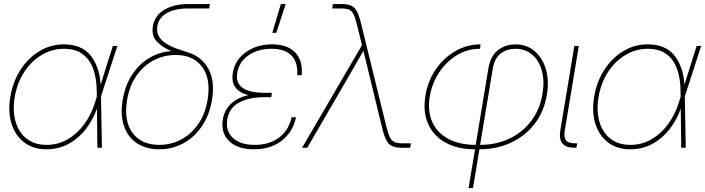

<svg xmlns="http://www.w3.org/2000/svg" viewBox="-20 -748 3570 972"><path d="M214.8 7.8Q148.4 7.8 103 -26.6Q57.6 -61 38.6 -121.1Q19.5 -181.2 32.2 -257.8Q45.4 -335 84 -394.8Q122.6 -454.6 179.4 -489Q236.3 -523.4 302.7 -523.4Q394.5 -523.4 439.5 -466.1Q484.4 -408.7 489.3 -318.8L551.3 -515.6H574.2L491.2 -259.8L496.1 0H473.1L470.7 -197.8Q450.2 -140.1 413.8 -93.5Q377.4 -46.9 327.1 -19.5Q276.9 7.8 214.8 7.8ZM470.2 -258.3 469.7 -287.6Q469.2 -349.6 452.4 -397.7Q435.5 -445.8 399.2 -473.4Q362.8 -501 303.2 -501Q243.7 -501 191.4 -470Q139.2 -439 103 -384Q66.9 -329.1 54.7 -257.8Q43 -186.5 59.1 -131.6Q75.2 -76.7 115.2 -45.7Q155.3 -14.6 214.8 -14.6Q274.4 -14.6 323 -43Q371.6 -71.3 406.2 -118.9Q440.9 -166.5 459 -223.1Z M786.1 7.8Q719.7 7.8 673.6 -22.7Q627.4 -53.2 607.9 -109.4Q588.4 -165.5 601.1 -242.2Q613.3 -314.9 648.2 -368.9Q683.1 -422.9 734.6 -453.9Q786.1 -484.9 847.7 -489.3Q799.3 -509.3 772.7 -539.3Q746.1 -569.3 753.9 -615.2Q762.7 -668.9 811.3 -698.2Q859.9 -727.5 934.1 -727.5H1043L1039.1 -705.1H930.2Q865.2 -705.1 824.2 -681.6Q783.2 -658.2 776.4 -615.2Q771.5 -584.5 785.2 -562.7Q798.8 -541 822.5 -526.4Q846.2 -511.7 872.3 -502.4Q898.4 -493.2 918 -487.3Q922.4 -485.8 926.3 -484.6Q930.2 -483.4 933.6 -482.4Q1002 -460 1035.4 -398.9Q1068.8 -337.9 1053.2 -242.2Q1040.5 -165.5 1002.4 -109.4Q964.4 -53.2 908.4 -22.7Q852.5 7.8 786.1 7.8ZM786.1 -14.6Q845.7 -14.6 897 -41.7Q948.2 -68.8 983.6 -119.9Q1019 -170.9 1030.8 -242.2Q1048.3 -349.1 1003.4 -409.4Q958.5 -469.7 869.1 -469.7Q809.6 -469.7 757.8 -442.6Q706.1 -415.5 670.7 -364.5Q635.3 -313.5 623.5 -242.2Q606 -135.3 651.1 -75Q696.3 -14.6 786.1 -14.6Z M1266.1 7.8Q1182.1 7.8 1139.6 -34.2Q1097.2 -76.2 1107.9 -142.6Q1116.2 -192.4 1149.9 -223.1Q1183.6 -253.9 1236.8 -266.6Q1144 -291 1158.7 -379.4Q1169.4 -443.8 1224.4 -483.6Q1279.3 -523.4 1357.9 -523.4Q1436.5 -523.4 1475.3 -481.4Q1514.2 -439.5 1507.3 -367.2H1484.9Q1488.8 -431.2 1456.3 -466.1Q1423.8 -501 1354.5 -501Q1285.2 -501 1237.5 -467.5Q1189.9 -434.1 1181.2 -379.4Q1172.4 -328.1 1208 -303.2Q1243.7 -278.3 1318.8 -278.3H1356.4L1356 -276.4H1356.4L1353 -255.9H1315.4Q1241.2 -255.9 1190.7 -229Q1140.1 -202.1 1130.4 -142.6Q1121.1 -85.9 1158.4 -50.3Q1195.8 -14.6 1270 -14.6Q1345.7 -14.6 1394.3 -52.7Q1442.9 -90.8 1456.1 -154.3H1478.5Q1463.9 -82 1407.7 -37.1Q1351.6 7.8 1266.1 7.8ZM1358.4 -582 1401.9 -727.5H1426.3L1378.9 -582Z M1509.3 0 1812.5 -519.5 1788.1 -618.7Q1779.3 -655.3 1770.8 -673.8Q1762.2 -692.4 1748 -698.7Q1733.9 -705.1 1708 -705.1H1661.6L1665.5 -727.5H1708.5Q1739.7 -727.5 1758.1 -719.2Q1776.4 -710.9 1787.6 -689Q1798.8 -667 1808.6 -626.5L1935.5 -108.9Q1944.8 -72.8 1953.6 -54Q1962.4 -35.2 1977.1 -28.8Q1991.7 -22.5 2017.6 -22.5H2060.5L2056.6 0H2015.1Q1983.9 0 1965.3 -8.3Q1946.8 -16.6 1935.5 -38.6Q1924.3 -60.5 1914.6 -101.1L1853.5 -351.6Q1845.2 -386.7 1836.7 -421.4Q1828.1 -456.1 1819.8 -490.7Q1799.8 -456.1 1779.8 -421.1Q1759.8 -386.2 1739.7 -351.6L1535.6 0Z M2352.1 204.1 2384.8 7.8H2384.3Q2295.9 7.8 2234.9 -26.4Q2173.8 -60.5 2147 -121.8Q2120.1 -183.1 2133.8 -264.2Q2146 -338.9 2186.5 -397.5Q2227.1 -456.1 2286.1 -489.7Q2345.2 -523.4 2413.1 -523.4L2409.7 -501Q2346.2 -501 2292.7 -468.5Q2239.3 -436 2203.1 -381.3Q2167 -326.7 2155.8 -259.8Q2143.6 -185.1 2168.5 -130.1Q2193.4 -75.2 2249.8 -44.9Q2306.2 -14.6 2388.2 -14.6L2452.1 -399.9Q2462.9 -464.4 2500.7 -493.9Q2538.6 -523.4 2588.9 -523.4Q2646 -523.4 2686 -489.7Q2726.1 -456.1 2743.4 -398.4Q2760.7 -340.8 2748.5 -268.1Q2734.4 -182.6 2686.3 -120.6Q2638.2 -58.6 2565.9 -25.4Q2493.7 7.8 2407.2 7.8L2374.5 204.1ZM2410.6 -14.6Q2491.2 -14.6 2557.9 -45.9Q2624.5 -77.1 2668.7 -135Q2712.9 -192.9 2726.1 -272Q2737.3 -338.4 2723.1 -389.9Q2709 -441.4 2674.3 -471.2Q2639.6 -501 2588.4 -501Q2546.9 -501 2515.4 -477.5Q2483.9 -454.1 2474.6 -399.9Z M2888.2 0Q2802.7 0 2816.4 -85.9L2887.7 -515.6H2910.2L2838.9 -85.9Q2833.5 -51.8 2845.7 -37.1Q2857.9 -22.5 2892.1 -22.5H2901.9L2897.9 0Z M3170.4 7.8Q3104 7.8 3058.6 -26.6Q3013.2 -61 2994.1 -121.1Q2975.1 -181.2 2987.8 -257.8Q3001 -335 3039.6 -394.8Q3078.1 -454.6 3135 -489Q3191.9 -523.4 3258.3 -523.4Q3350.1 -523.4 3395 -466.1Q3439.9 -408.7 3444.8 -318.8L3506.8 -515.6H3529.8L3446.8 -259.8L3451.7 0H3428.7L3426.3 -197.8Q3405.8 -140.1 3369.4 -93.5Q3333 -46.9 3282.7 -19.5Q3232.4 7.8 3170.4 7.8ZM3425.8 -258.3 3425.3 -287.6Q3424.8 -349.6 3408 -397.7Q3391.1 -445.8 3354.7 -473.4Q3318.4 -501 3258.8 -501Q3199.2 -501 3147 -470Q3094.7 -439 3058.6 -384Q3022.5 -329.1 3010.3 -257.8Q2998.5 -186.5 3014.6 -131.6Q3030.8 -76.7 3070.8 -45.7Q3110.8 -14.6 3170.4 -14.6Q3230 -14.6 3278.6 -43Q3327.1 -71.3 3361.8 -118.9Q3396.5 -166.5 3414.6 -223.1Z"/></svg>

Font: Inter Display Thin
Style: Italic
Weight: 100
Italic angle: -9.39999°
Designer: Rasmus Andersson
Foundry: rsms
Version: Version 4.000;git-a52131595